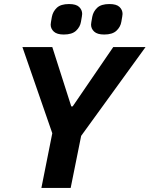

<svg xmlns="http://www.w3.org/2000/svg" viewBox="-20 -931 741 951"><path d="M330 0H185L239 -271L91 -698H239L333 -404H340L541 -698H701L382 -258ZM296 -760Q262 -760 246.5 -774.5Q231 -789 231 -809Q231 -814 232.5 -822Q234 -830 237 -848Q242 -874 261.5 -892.5Q281 -911 322 -911Q357 -911 372 -896.5Q387 -882 387 -862Q387 -857 385.5 -849Q384 -841 381 -823Q377 -798 357 -779Q337 -760 296 -760ZM496 -760Q462 -760 446.5 -774.5Q431 -789 431 -809Q431 -814 432.5 -822Q434 -830 437 -848Q442 -874 461.5 -892.5Q481 -911 522 -911Q557 -911 572 -896.5Q587 -882 587 -862Q587 -857 585.5 -849Q584 -841 581 -823Q577 -798 557 -779Q537 -760 496 -760Z"/></svg>

Font: IBM Plex Sans Var
Style: Italic
Weight: 400
Italic angle: -11.31°
Designer: Mike Abbink, Paul van der Laan, Pieter van Rosmalen
Foundry: Bold Monday
Version: Version 1.001